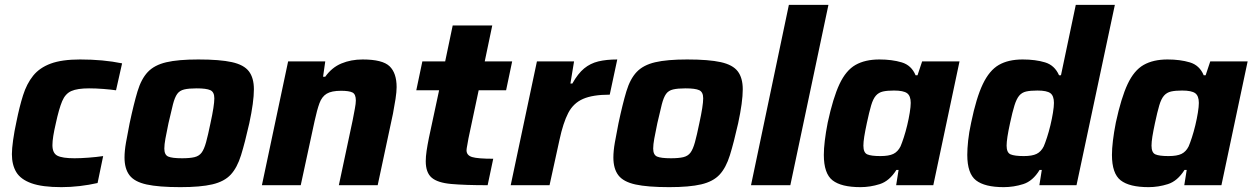

<svg xmlns="http://www.w3.org/2000/svg" viewBox="-20 -763 5162 791"><path d="M233 8Q154 8 109.5 -8Q65 -24 47 -54Q29 -84 29 -128Q29 -150 34 -186Q39 -222 48 -263Q60 -323 75 -370.5Q90 -418 116.5 -451Q143 -484 189 -501Q235 -518 310 -518Q405 -518 483 -502L458 -391Q438 -394 406.5 -396.5Q375 -399 347 -399Q299 -399 274 -388Q249 -377 236 -346Q223 -315 210 -255Q203 -225 199.5 -203Q196 -181 196 -165Q196 -132 216.5 -121.5Q237 -111 287 -111Q312 -111 345 -113.5Q378 -116 405 -120L382 -9Q347 -1 308.5 3.5Q270 8 233 8Z M723 8Q634 8 584 -3Q534 -14 513.5 -41Q493 -68 493 -114Q493 -141 499 -175.5Q505 -210 514 -255Q531 -335 546.5 -386.5Q562 -438 589 -466.5Q616 -495 665 -506.5Q714 -518 797 -518Q886 -518 935.5 -507Q985 -496 1005.5 -469Q1026 -442 1026 -395Q1026 -343 1007 -255Q989 -175 973 -123.5Q957 -72 930.5 -43.5Q904 -15 855 -3.5Q806 8 723 8ZM730 -111Q762 -111 781 -115.5Q800 -120 810.5 -134Q821 -148 829 -177Q837 -206 847 -255Q863 -328 863 -358Q863 -384 846.5 -391.5Q830 -399 790 -399Q758 -399 739 -394.5Q720 -390 710 -376Q700 -362 692.5 -333Q685 -304 674 -255Q666 -217 661.5 -192Q657 -167 657 -151Q657 -125 673 -118Q689 -111 730 -111Z M1059 0 1167 -510H1320L1311 -447H1320Q1347 -485 1386.5 -501.5Q1426 -518 1474 -518Q1556 -518 1585 -490Q1614 -462 1614 -404Q1614 -385 1609.5 -355.5Q1605 -326 1599 -295L1536 0H1376L1433 -268Q1438 -294 1442 -315.5Q1446 -337 1446 -349Q1446 -375 1432 -382Q1418 -389 1385 -389Q1346 -389 1326 -377Q1306 -365 1296 -337.5Q1286 -310 1276 -264L1219 0Z M1989 0Q1896 0 1839.5 -5Q1783 -10 1758.5 -31Q1734 -52 1734 -99Q1734 -118 1737.5 -141.5Q1741 -165 1747 -195L1789 -391H1695L1720 -510H1814L1845 -658H2008L1977 -510H2090L2065 -391H1952L1910 -193Q1909 -185 1905.5 -167.5Q1902 -150 1902 -144Q1902 -123 1925 -116Q1948 -109 2012 -109Z M2084 0 2192 -510H2345L2330 -419H2338Q2361 -460 2386.5 -481Q2412 -502 2445 -510Q2478 -518 2523 -518L2492 -373Q2422 -373 2382 -355.5Q2342 -338 2321 -297.5Q2300 -257 2285 -187L2244 0Z M2737 8Q2648 8 2598 -3Q2548 -14 2527.5 -41Q2507 -68 2507 -114Q2507 -141 2513 -175.5Q2519 -210 2528 -255Q2545 -335 2560.5 -386.5Q2576 -438 2603 -466.5Q2630 -495 2679 -506.5Q2728 -518 2811 -518Q2900 -518 2949.5 -507Q2999 -496 3019.5 -469Q3040 -442 3040 -395Q3040 -343 3021 -255Q3003 -175 2987 -123.5Q2971 -72 2944.5 -43.5Q2918 -15 2869 -3.5Q2820 8 2737 8ZM2744 -111Q2776 -111 2795 -115.5Q2814 -120 2824.5 -134Q2835 -148 2843 -177Q2851 -206 2861 -255Q2877 -328 2877 -358Q2877 -384 2860.5 -391.5Q2844 -399 2804 -399Q2772 -399 2753 -394.5Q2734 -390 2724 -376Q2714 -362 2706.5 -333Q2699 -304 2688 -255Q2680 -217 2675.5 -192Q2671 -167 2671 -151Q2671 -125 2687 -118Q2703 -111 2744 -111Z M3074 0 3230 -743H3393L3236 0Z M3525 8Q3446 8 3410 -20Q3374 -48 3374 -125Q3374 -150 3378 -183.5Q3382 -217 3390 -258Q3412 -360 3438.5 -416.5Q3465 -473 3504.5 -495.5Q3544 -518 3603 -518Q3655 -518 3695 -506Q3735 -494 3752 -453H3760L3779 -510H3933L3825 0H3672L3682 -63H3673Q3644 -17 3604.5 -4.5Q3565 8 3525 8ZM3607 -120Q3642 -120 3660.5 -129Q3679 -138 3690 -160Q3696 -174 3703.5 -197Q3711 -220 3717.5 -247Q3724 -274 3728 -299Q3732 -324 3732 -339Q3732 -368 3717 -379Q3702 -390 3663 -390Q3635 -390 3617.5 -386Q3600 -382 3588.5 -369Q3577 -356 3569 -329Q3561 -302 3551 -255Q3544 -222 3540.5 -200Q3537 -178 3537 -163Q3537 -134 3553 -127Q3569 -120 3607 -120Z M4115 8Q4037 8 4001 -20Q3965 -48 3965 -125Q3965 -150 3968.5 -183.5Q3972 -217 3981 -258Q4002 -360 4029 -416.5Q4056 -473 4095 -495.5Q4134 -518 4193 -518Q4246 -518 4285.5 -506Q4325 -494 4343 -453H4351L4412 -743H4573L4415 0H4262L4272 -63H4263Q4235 -17 4195.5 -4.5Q4156 8 4115 8ZM4198 -120Q4232 -120 4250.5 -129Q4269 -138 4280 -160Q4286 -174 4293.5 -197Q4301 -220 4307.5 -247Q4314 -274 4318 -299Q4322 -324 4322 -339Q4322 -368 4307.5 -379Q4293 -390 4254 -390Q4225 -390 4207.5 -386Q4190 -382 4179 -369Q4168 -356 4159.5 -329Q4151 -302 4141 -255Q4127 -191 4127 -163Q4127 -134 4143.5 -127Q4160 -120 4198 -120Z M4712 8Q4633 8 4597 -20Q4561 -48 4561 -125Q4561 -150 4565 -183.5Q4569 -217 4577 -258Q4599 -360 4625.5 -416.5Q4652 -473 4691.5 -495.5Q4731 -518 4790 -518Q4842 -518 4882 -506Q4922 -494 4939 -453H4947L4966 -510H5120L5012 0H4859L4869 -63H4860Q4831 -17 4791.5 -4.5Q4752 8 4712 8ZM4794 -120Q4829 -120 4847.5 -129Q4866 -138 4877 -160Q4883 -174 4890.5 -197Q4898 -220 4904.5 -247Q4911 -274 4915 -299Q4919 -324 4919 -339Q4919 -368 4904 -379Q4889 -390 4850 -390Q4822 -390 4804.5 -386Q4787 -382 4775.5 -369Q4764 -356 4756 -329Q4748 -302 4738 -255Q4731 -222 4727.5 -200Q4724 -178 4724 -163Q4724 -134 4740 -127Q4756 -120 4794 -120Z"/></svg>

Font: Saira
Style: Bold Italic
Weight: 700
Italic angle: -12°
Designer: Hector Gatti with collaboration of the Omnibus-Type team
Foundry: Omnibus-Type
Version: Version 1.100; ttfautohint (v1.8.3)